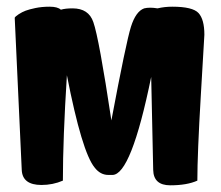

<svg xmlns="http://www.w3.org/2000/svg" viewBox="-20 -554 661 574"><path d="M197 -529Q245 -529 259 -488Q276 -440 313 -194Q357 -428 371.5 -474Q386 -520 411 -529Q419 -531 429 -531Q439 -531 451 -529Q472 -534 495 -534Q556 -534 573.5 -515Q591 -496 591 -450Q591 -449 580.5 -271Q570 -93 570 -14Q539 0 489 0Q439 0 438 -46L432 -324Q372 -31 316 -31H304Q280 -31 263 -53Q225 -99 180 -329Q168 -139 168 -14Q138 -1 104 -1Q47 -1 45 -46L24 -501Q26 -505 36 -511.5Q46 -518 56.5 -522Q67 -526 86 -530Q105 -534 128.5 -534Q152 -534 162 -525Q175 -529 197 -529Z"/></svg>

Font: Chela One Cyrilic
Style: Regular
Weight: 400
Designer: Miguel Hernandez
Foundry: LatinoType
Version: Version 1.001